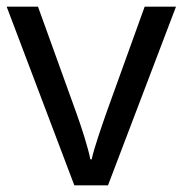

<svg xmlns="http://www.w3.org/2000/svg" viewBox="-20 -556 548 576"><path d="M203 0H304L508 -536H414L300 -220C285 -177 262 -111 255 -78H251C245 -111 224 -176 208 -220L94 -536H0Z"/></svg>

Font: Noto Sans Syriac Western
Style: Regular
Weight: 400
Designer: Patrick Giasson and the Monotype Design Team
Foundry: Monotype Imaging Inc.
Version: Version 3.000